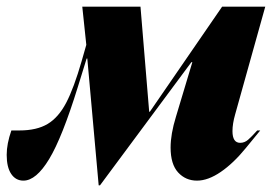

<svg xmlns="http://www.w3.org/2000/svg" viewBox="-32 -528 813 574"><path d="M-12 -65Q-12 -98 2 -138H26Q78 -138 110.5 -157.5Q143 -177 166 -221Q189 -265 212 -345L226 -394L214 -508H388L414 -194H416L632 -508H761L671 -186Q663 -158 663 -136Q663 -101 686 -101Q699 -101 709.5 -110Q720 -119 737 -138H746Q740 -131 703 -85.5Q666 -40 628 -14Q590 12 557 12Q523 12 500.5 -12.5Q478 -37 478 -87Q478 -127 494 -179L543 -342H540L267 26H263L229 -353H227L201 -269Q154 -117 115 -52.5Q76 12 38 12Q15 12 1.5 -8Q-12 -28 -12 -65Z"/></svg>

Font: Nyght Serif Dark Italic
Style: Regular
Weight: 800
Italic angle: -16°
Designer: Maksym Kobuzan
Version: Version 0.400